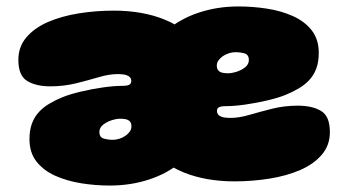

<svg xmlns="http://www.w3.org/2000/svg" viewBox="-20 -553 1064 596"><path d="M333 -520Q422.5 -520 491 -492.2Q559.5 -464.5 598.2 -408Q637 -351.5 637 -266Q637 -195.5 612.2 -141.8Q587.5 -88 543.8 -51.2Q500 -14.5 442.8 4.2Q385.5 23 320.5 23Q276.5 23 232.5 16Q188.5 9 152 -7.2Q115.5 -23.5 93.5 -51.2Q71.5 -79 71.5 -121Q71.5 -149 79.2 -169.8Q87 -190.5 101 -205.5Q115 -220.5 133.8 -231.5Q152.5 -242.5 174.5 -251.5Q197 -260.5 230.5 -268.5Q264 -276.5 298.8 -281.5Q333.5 -286.5 359 -286.5Q375 -286.5 381.2 -290Q387.5 -293.5 387.5 -301.5Q387.5 -307 385.2 -310.8Q383 -314.5 378.5 -317Q373 -320.5 364.2 -321.8Q355.5 -323 344.5 -323Q319 -323 286.8 -313.5Q254.5 -304 216.5 -294.5Q178.5 -285 136.5 -285Q91.5 -285 64.2 -301.8Q37 -318.5 37 -367Q37 -408 62 -437.2Q87 -466.5 129.2 -484.8Q171.5 -503 224.5 -511.5Q277.5 -520 333 -520ZM353.5 -184.5Q342 -184.5 326.8 -179.8Q311.5 -175 300 -165.8Q288.5 -156.5 288.5 -143.5Q288.5 -126.5 302.2 -122.8Q316 -119 330 -119Q340 -119 350.2 -122.2Q360.5 -125.5 369 -131.2Q377.5 -137 382.8 -144.5Q388 -152 388 -160.5Q388 -171 383.2 -176Q378.5 -181 370.8 -182.8Q363 -184.5 353.5 -184.5ZM708 10Q619 10 550.2 -17.8Q481.5 -45.5 442.8 -102Q404 -158.5 404 -244Q404 -314.5 428.8 -368.2Q453.5 -422 497.2 -458.8Q541 -495.5 598.2 -514.2Q655.5 -533 720.5 -533Q764.5 -533 808.5 -526.2Q852.5 -519.5 889 -503.2Q925.5 -487 947.5 -459Q969.5 -431 969.5 -389Q969.5 -361 961.8 -340.2Q954 -319.5 940 -304.5Q926 -289.5 907.2 -278.5Q888.5 -267.5 866.5 -258.5Q844.5 -249.5 810.8 -241.5Q777 -233.5 742.2 -228.5Q707.5 -223.5 682 -223.5Q666.5 -223.5 660 -220.2Q653.5 -217 653.5 -208.5Q653.5 -203.5 655.8 -199.5Q658 -195.5 662.5 -193Q668 -189.5 676.8 -188.2Q685.5 -187 696.5 -187Q722 -187 754.5 -196.5Q787 -206 824.8 -215.5Q862.5 -225 904.5 -225Q949.5 -225 976.8 -208.5Q1004 -192 1004 -143Q1004 -102 979 -72.8Q954 -43.5 911.8 -25.2Q869.5 -7 816.5 1.5Q763.5 10 708 10ZM687.5 -325.5Q699 -325.5 714.2 -330.2Q729.5 -335 741 -344.2Q752.5 -353.5 752.5 -366.5Q752.5 -383.5 739 -387.2Q725.5 -391 711 -391Q701 -391 690.8 -387.8Q680.5 -384.5 672 -378.8Q663.5 -373 658.2 -365.5Q653 -358 653 -349.5Q653 -339.5 657.8 -334.2Q662.5 -329 670.5 -327.2Q678.5 -325.5 687.5 -325.5Z"/></svg>

Font: Gluten Black
Style: Regular
Weight: 900
Designer: Tyler Finck
Foundry: Etcetera Type Company
Version: Version 1.300